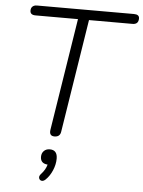

<svg xmlns="http://www.w3.org/2000/svg" viewBox="-62 -754 791 1059"><g transform="rotate(5 333.0 -224.5)"><path d="M258 6Q227 6 233 -30L331 -650H96Q66 -650 66 -674Q66 -689 75 -697Q84 -705 99 -705H636Q666 -705 666 -683Q666 -650 633 -650H392L293 -24Q289 6 258 6ZM230 247Q218 258 207.5 255.5Q197 253 194 242Q191 231 202 219Q227 192 234 164Q194 161 194 124Q194 104 206.5 91.5Q219 79 239 79Q281 79 281 127Q281 159 267 192Q253 225 230 247Z"/></g></svg>

Font: Nunito Light
Style: Italic
Weight: 300
Italic angle: -9°
Designer: Vernon Adams
Foundry: Vernon Adams
Version: Version 3.601; ttfautohint (v1.8.2.53-6de2)